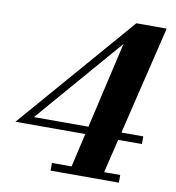

<svg xmlns="http://www.w3.org/2000/svg" viewBox="-83 -825 827 900"><g transform="rotate(10 330.0 -375.0)"><path d="M542.5 -36.5V0H217.5V-36.5H311L348 -197H15.5L493.5 -750H638L513.5 -233.5H617.5V-197H504.5L466 -36.5ZM97 -233.5H356.5L451 -644Z"/></g></svg>

Font: Bodoni* 06pt
Style: Bold Italic
Weight: 700
Italic angle: -13°
Version: Version 2.3